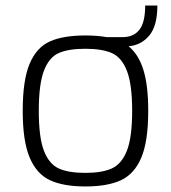

<svg xmlns="http://www.w3.org/2000/svg" viewBox="-20 -667 617 693"><path d="M515 -267Q515 -157 490 -98Q465 -39 416.5 -16.5Q368 6 288 6Q209 6 160.5 -16.5Q112 -39 87 -98.5Q62 -158 62 -267Q62 -378 87 -437Q112 -496 160 -517.5Q208 -539 288 -539Q331 -539 365 -533H423Q462 -533 483 -559.5Q504 -586 504 -647H548Q548 -574 519 -539Q490 -504 444 -500Q480 -471 497.5 -415Q515 -359 515 -267ZM457 -267Q457 -363 438 -411.5Q419 -460 383.5 -475.5Q348 -491 288 -491Q227 -491 192 -475.5Q157 -460 138.5 -411.5Q120 -363 120 -267Q120 -171 138.5 -123Q157 -75 192 -59Q227 -43 288 -43Q348 -43 383.5 -59Q419 -75 438 -123Q457 -171 457 -267Z"/></svg>

Font: Exo Light
Style: Regular
Weight: 300
Designer: Natanael Gama
Foundry: Natanael Gama
Version: Version 1.500; ttfautohint (v1.6)